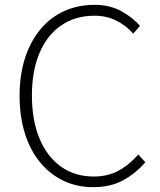

<svg xmlns="http://www.w3.org/2000/svg" viewBox="-20 -761 663 794"><path d="M365 13Q298 13 242.5 -13.5Q187 -40 146 -89.5Q105 -139 83 -209Q61 -279 61 -365Q61 -452 83.5 -521Q106 -590 147 -639.5Q188 -689 245 -715Q302 -741 371 -741Q435 -741 483 -714Q531 -687 559 -654L531 -622Q502 -655 461.5 -675.5Q421 -696 371 -696Q291 -696 232.5 -655.5Q174 -615 143 -541Q112 -467 112 -366Q112 -264 143 -189Q174 -114 231.5 -72.5Q289 -31 368 -31Q424 -31 468 -54Q512 -77 552 -122L581 -90Q539 -42 487.5 -14.5Q436 13 365 13Z"/></svg>

Font: Noto Sans KR ExtraLight
Style: Regular
Weight: 250
Designer: Ryoko NISHIZUKA  (kana, bopomofo & ideographs); Paul D. Hunt (Latin, Greek & Cyrillic); Sandoll Communications , Soo-you
Foundry: Adobe
Version: Version 2.004-H2;hotconv 1.0.118;makeotfexe 2.5.65603